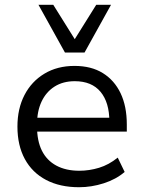

<svg xmlns="http://www.w3.org/2000/svg" viewBox="-20 -775 600 804"><path d="M311 9Q231 9 173 -21.5Q115 -52 84 -109Q53 -166 53 -245Q53 -320 82.5 -377Q112 -434 166 -466.5Q220 -499 292 -499Q362 -499 410.5 -469Q459 -439 485 -384.5Q511 -330 511 -254V-224H117V-282H455L438 -266Q438 -346 401 -390.5Q364 -435 293 -435Q244 -435 208.5 -412.5Q173 -390 154 -349.5Q135 -309 135 -254V-246Q135 -185 155.5 -144Q176 -103 216 -81.5Q256 -60 312 -60Q354 -60 395 -72.5Q436 -85 473 -115L502 -55Q466 -24 414.5 -7.5Q363 9 311 9ZM252 -555 141 -755H203L293 -611L383 -755H445L334 -555Z"/></svg>

Font: Nunito Sans 10pt
Style: Regular
Weight: 400
Designer: Vernon Adams
Foundry: Vernon Adams
Version: Version 3.101;gftools[0.9.27]